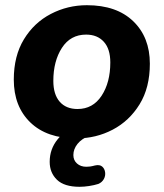

<svg xmlns="http://www.w3.org/2000/svg" viewBox="-20 -521 629 738"><path d="M274 11Q160 11 96.5 -50.5Q33 -112 33 -215Q33 -306 72 -370Q111 -434 175.5 -467.5Q240 -501 314 -501Q428 -501 492 -439.5Q556 -378 556 -276Q556 -184 516.5 -120Q477 -56 413 -22.5Q349 11 274 11ZM278 -102Q337 -102 370.5 -153Q404 -204 404 -281Q404 -333 379 -360.5Q354 -388 311 -388Q251 -388 218 -337Q185 -286 185 -210Q185 -158 209.5 -130Q234 -102 278 -102ZM286 197Q227 197 199 170Q171 143 171 101Q171 52 201.5 14.5Q232 -23 286 -45L325 0Q294 12 278 32Q262 52 262 75Q262 95 276 107.5Q290 120 312 120Q319 120 326.5 119Q334 118 345 115Q363 111 372.5 119Q382 127 384 141Q386 155 379 167.5Q372 180 358 186Q342 191 322.5 194Q303 197 286 197Z"/></svg>

Font: Nunito ExtraBold
Style: Italic
Weight: 800
Italic angle: -9°
Designer: Vernon Adams
Foundry: Vernon Adams
Version: Version 3.601; ttfautohint (v1.8.2.53-6de2)